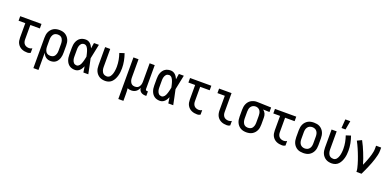

<svg xmlns="http://www.w3.org/2000/svg" viewBox="4 -1864 6491 3187"><g transform="rotate(20 3250.0 -270.5)"><path d="M379 8Q353 8 327 3.5Q301 -1 277 -12Q253 -23 234 -41Q215 -59 202.5 -82Q190 -105 185.5 -131Q181 -157 181 -184V-440H62V-520H438V-440H270V-184Q270 -161 276.5 -139.5Q283 -118 298.5 -102Q314 -86 335.5 -79Q357 -72 379 -72Q393 -72 407.5 -76Q422 -80 434 -88V-8Q422 0 407.5 4Q393 8 379 8Z M562 215V-320Q562 -347 566 -373.5Q570 -400 581 -424.5Q592 -449 610 -469.5Q628 -490 651 -503.5Q674 -517 700.5 -522.5Q727 -528 754 -528Q781 -528 807.5 -522.5Q834 -517 857 -503.5Q880 -490 898 -469.5Q916 -449 927 -424.5Q938 -400 942 -373.5Q946 -347 946 -320V-200Q946 -175 943.5 -151Q941 -127 933.5 -103.5Q926 -80 913 -58.5Q900 -37 881 -21.5Q862 -6 838.5 1Q815 8 790 8Q767 8 745 2Q723 -4 705 -17Q687 -30 673.5 -49Q660 -68 652 -89V215ZM754 -72Q769 -72 784.5 -76Q800 -80 812.5 -89Q825 -98 833.5 -111Q842 -124 847 -139Q852 -154 854 -169.5Q856 -185 856 -200V-320Q856 -335 854 -350.5Q852 -366 847 -381Q842 -396 833.5 -409Q825 -422 812.5 -431Q800 -440 784.5 -444Q769 -448 754 -448Q739 -448 723.5 -444Q708 -440 695.5 -431Q683 -422 674.5 -409Q666 -396 661 -381Q656 -366 654 -350.5Q652 -335 652 -320V-200Q652 -185 654 -169.5Q656 -154 661 -139Q666 -124 674.5 -111Q683 -98 695.5 -89Q708 -80 723.5 -76Q739 -72 754 -72Z M1220 8Q1194 8 1169 2Q1144 -4 1122.5 -18.5Q1101 -33 1086 -54Q1071 -75 1062 -99Q1053 -123 1049.5 -148.5Q1046 -174 1046 -200V-320Q1046 -346 1049.5 -371.5Q1053 -397 1062 -421Q1071 -445 1086 -466Q1101 -487 1122.5 -501.5Q1144 -516 1169 -522Q1194 -528 1220 -528Q1242 -528 1263 -519.5Q1284 -511 1300.5 -495.5Q1317 -480 1328.5 -461Q1340 -442 1350 -421Q1353 -446 1357 -470.5Q1361 -495 1365 -520H1452Q1438 -456 1425.5 -391.5Q1413 -327 1399 -263Q1414 -198 1427 -132Q1440 -66 1454 0H1367Q1363 -26 1359 -52Q1355 -78 1351 -104Q1342 -83 1330 -63Q1318 -43 1302 -27Q1286 -11 1264.5 -1.5Q1243 8 1220 8ZM1220 -72Q1235 -72 1247.5 -80Q1260 -88 1269.5 -99Q1279 -110 1285 -123.5Q1291 -137 1296 -150.5Q1301 -164 1305 -178Q1309 -192 1312.5 -206.5Q1316 -221 1319 -235Q1322 -249 1325 -264Q1322 -278 1319 -291.5Q1316 -305 1312.5 -319Q1309 -333 1305 -346.5Q1301 -360 1296 -373Q1291 -386 1284.5 -399Q1278 -412 1269 -423Q1260 -434 1247 -441Q1234 -448 1220 -448Q1206 -448 1192 -443Q1178 -438 1168 -427.5Q1158 -417 1152 -404Q1146 -391 1142 -377Q1138 -363 1137 -348.5Q1136 -334 1136 -320V-200Q1136 -186 1137 -171.5Q1138 -157 1142 -143Q1146 -129 1152 -116Q1158 -103 1168 -92.5Q1178 -82 1192 -77Q1206 -72 1220 -72Z M1754 8Q1727 8 1700.5 2.5Q1674 -3 1651 -16.5Q1628 -30 1610 -50.5Q1592 -71 1581 -95.5Q1570 -120 1566 -146.5Q1562 -173 1562 -200V-520H1652V-200Q1652 -185 1654 -169.5Q1656 -154 1661 -139Q1666 -124 1674.5 -111Q1683 -98 1695.5 -89Q1708 -80 1723.5 -76Q1739 -72 1754 -72Q1770 -72 1785 -79.5Q1800 -87 1810 -99Q1820 -111 1827 -126Q1834 -141 1839 -156Q1844 -171 1847 -187Q1850 -203 1852 -219Q1854 -235 1855 -251Q1856 -267 1856 -283Q1856 -341 1845.5 -398Q1835 -455 1816 -509L1900 -536Q1922 -475 1934 -411.5Q1946 -348 1946 -284Q1946 -251 1942.5 -218.5Q1939 -186 1930.5 -154.5Q1922 -123 1907.5 -93.5Q1893 -64 1871 -40Q1849 -16 1818 -4Q1787 8 1754 8Z M2062 215V-520H2152V-200Q2152 -185 2153.5 -169.5Q2155 -154 2160 -139.5Q2165 -125 2173 -112Q2181 -99 2193 -89.5Q2205 -80 2220 -76Q2235 -72 2250 -72Q2265 -72 2280 -76Q2295 -80 2307 -89.5Q2319 -99 2327 -112Q2335 -125 2340 -139.5Q2345 -154 2346.5 -169.5Q2348 -185 2348 -200V-520H2438V-99Q2438 -93 2439.5 -88Q2441 -83 2445 -79Q2449 -75 2454 -73.5Q2459 -72 2465 -72H2481V8H2465Q2444 8 2423 3Q2402 -2 2385 -15Q2368 -28 2358.5 -47.5Q2349 -67 2348 -88Q2340 -67 2327.5 -48.5Q2315 -30 2297 -17Q2279 -4 2257.5 2Q2236 8 2214 8Q2197 8 2179.5 4.5Q2162 1 2147 -7Q2150 22 2151 50.5Q2152 79 2152 107V215Z M2720 8Q2694 8 2669 2Q2644 -4 2622.5 -18.5Q2601 -33 2586 -54Q2571 -75 2562 -99Q2553 -123 2549.5 -148.5Q2546 -174 2546 -200V-320Q2546 -346 2549.5 -371.5Q2553 -397 2562 -421Q2571 -445 2586 -466Q2601 -487 2622.5 -501.5Q2644 -516 2669 -522Q2694 -528 2720 -528Q2742 -528 2763 -519.5Q2784 -511 2800.5 -495.5Q2817 -480 2828.5 -461Q2840 -442 2850 -421Q2853 -446 2857 -470.5Q2861 -495 2865 -520H2952Q2938 -456 2925.5 -391.5Q2913 -327 2899 -263Q2914 -198 2927 -132Q2940 -66 2954 0H2867Q2863 -26 2859 -52Q2855 -78 2851 -104Q2842 -83 2830 -63Q2818 -43 2802 -27Q2786 -11 2764.5 -1.5Q2743 8 2720 8ZM2720 -72Q2735 -72 2747.5 -80Q2760 -88 2769.5 -99Q2779 -110 2785 -123.5Q2791 -137 2796 -150.5Q2801 -164 2805 -178Q2809 -192 2812.5 -206.5Q2816 -221 2819 -235Q2822 -249 2825 -264Q2822 -278 2819 -291.5Q2816 -305 2812.5 -319Q2809 -333 2805 -346.5Q2801 -360 2796 -373Q2791 -386 2784.5 -399Q2778 -412 2769 -423Q2760 -434 2747 -441Q2734 -448 2720 -448Q2706 -448 2692 -443Q2678 -438 2668 -427.5Q2658 -417 2652 -404Q2646 -391 2642 -377Q2638 -363 2637 -348.5Q2636 -334 2636 -320V-200Q2636 -186 2637 -171.5Q2638 -157 2642 -143Q2646 -129 2652 -116Q2658 -103 2668 -92.5Q2678 -82 2692 -77Q2706 -72 2720 -72Z M3379 8Q3353 8 3327 3.5Q3301 -1 3277 -12Q3253 -23 3234 -41Q3215 -59 3202.5 -82Q3190 -105 3185.5 -131Q3181 -157 3181 -184V-440H3062V-520H3438V-440H3270V-184Q3270 -161 3276.5 -139.5Q3283 -118 3298.5 -102Q3314 -86 3335.5 -79Q3357 -72 3379 -72Q3393 -72 3407.5 -76Q3422 -80 3434 -88V-8Q3422 0 3407.5 4Q3393 8 3379 8Z M3903 8Q3877 8 3851 3.5Q3825 -1 3801.5 -12Q3778 -23 3758.5 -41Q3739 -59 3727 -82Q3715 -105 3710 -131Q3705 -157 3705 -184V-440H3575V-520H3795V-184Q3795 -161 3801.5 -139.5Q3808 -118 3823 -102Q3838 -86 3859.5 -79Q3881 -72 3903 -72Q3918 -72 3932 -76Q3946 -80 3958 -88V-8Q3946 0 3932 4Q3918 8 3903 8Z M4246 8Q4219 8 4192.5 2.5Q4166 -3 4143 -16.5Q4120 -30 4102 -50.5Q4084 -71 4073 -95.5Q4062 -120 4058 -146.5Q4054 -173 4054 -200V-320Q4054 -346 4058 -371.5Q4062 -397 4072 -421Q4082 -445 4098.5 -465.5Q4115 -486 4137 -499.5Q4159 -513 4184.5 -520.5Q4210 -528 4236 -528H4250L4494 -520V-440L4381 -444Q4395 -433 4406.5 -419Q4418 -405 4425 -389Q4432 -373 4435 -355.5Q4438 -338 4438 -320V-200Q4438 -173 4434 -146.5Q4430 -120 4419 -95.5Q4408 -71 4390 -50.5Q4372 -30 4349 -16.5Q4326 -3 4299.5 2.5Q4273 8 4246 8ZM4246 -72Q4261 -72 4276.5 -76Q4292 -80 4304.5 -89Q4317 -98 4325.5 -111Q4334 -124 4339 -139Q4344 -154 4346 -169.5Q4348 -185 4348 -200V-320Q4348 -342 4344 -363.5Q4340 -385 4329 -404Q4318 -423 4299 -434.5Q4280 -446 4258 -448H4243Q4220 -448 4199.5 -437Q4179 -426 4166 -407Q4153 -388 4148.5 -365.5Q4144 -343 4144 -320V-200Q4144 -185 4146 -169.5Q4148 -154 4153 -139Q4158 -124 4166.5 -111Q4175 -98 4187.5 -89Q4200 -80 4215.5 -76Q4231 -72 4246 -72Z M4879 8Q4853 8 4827 3.5Q4801 -1 4777 -12Q4753 -23 4734 -41Q4715 -59 4702.5 -82Q4690 -105 4685.5 -131Q4681 -157 4681 -184V-440H4562V-520H4938V-440H4770V-184Q4770 -161 4776.5 -139.5Q4783 -118 4798.5 -102Q4814 -86 4835.5 -79Q4857 -72 4879 -72Q4893 -72 4907.5 -76Q4922 -80 4934 -88V-8Q4922 0 4907.5 4Q4893 8 4879 8Z M5250 8Q5223 8 5196 3Q5169 -2 5145.5 -15.5Q5122 -29 5103.5 -49.5Q5085 -70 5074 -94.5Q5063 -119 5058.5 -146Q5054 -173 5054 -200V-320Q5054 -347 5058.5 -374Q5063 -401 5074 -425.5Q5085 -450 5103.5 -470.5Q5122 -491 5145.5 -504.5Q5169 -518 5196 -523Q5223 -528 5250 -528Q5277 -528 5304 -523Q5331 -518 5354.5 -504.5Q5378 -491 5396.5 -470.5Q5415 -450 5426 -425.5Q5437 -401 5441.5 -374Q5446 -347 5446 -320V-200Q5446 -173 5441.5 -146Q5437 -119 5426 -94.5Q5415 -70 5396.5 -49.5Q5378 -29 5354.5 -15.5Q5331 -2 5304 3Q5277 8 5250 8ZM5250 -72Q5274 -72 5296 -81.5Q5318 -91 5332 -110.5Q5346 -130 5351 -153Q5356 -176 5356 -200V-320Q5356 -344 5351 -367Q5346 -390 5332 -409.5Q5318 -429 5296 -438.5Q5274 -448 5250 -448Q5226 -448 5204 -438.5Q5182 -429 5168 -409.5Q5154 -390 5149 -367Q5144 -344 5144 -320V-200Q5144 -176 5149 -153Q5154 -130 5168 -110.5Q5182 -91 5204 -81.5Q5226 -72 5250 -72Z M5754 8Q5727 8 5700.5 2.5Q5674 -3 5651 -16.5Q5628 -30 5610 -50.5Q5592 -71 5581 -95.5Q5570 -120 5566 -146.5Q5562 -173 5562 -200V-520H5652V-200Q5652 -185 5654 -169.5Q5656 -154 5661 -139Q5666 -124 5674.5 -111Q5683 -98 5695.5 -89Q5708 -80 5723.5 -76Q5739 -72 5754 -72Q5770 -72 5785 -79.5Q5800 -87 5810 -99Q5820 -111 5827 -126Q5834 -141 5839 -156Q5844 -171 5847 -187Q5850 -203 5852 -219Q5854 -235 5855 -251Q5856 -267 5856 -283Q5856 -341 5845.5 -398Q5835 -455 5816 -509L5900 -536Q5922 -475 5934 -411.5Q5946 -348 5946 -284Q5946 -251 5942.5 -218.5Q5939 -186 5930.5 -154.5Q5922 -123 5907.5 -93.5Q5893 -64 5871 -40Q5849 -16 5818 -4Q5787 8 5754 8ZM5708 -600 5719 -756H5807L5779 -600Z M6190 0Q6190 -33 6182.5 -64.5Q6175 -96 6166 -127.5Q6157 -159 6146.5 -190Q6136 -221 6124.5 -251.5Q6113 -282 6101 -312.5Q6089 -343 6076 -372.5Q6063 -402 6049 -431.5Q6035 -461 6019 -490L6098 -528Q6123 -483 6144 -436.5Q6165 -390 6184.5 -342Q6204 -294 6221 -246Q6238 -198 6252 -149Q6264 -174 6274.5 -200Q6285 -226 6295 -252Q6305 -278 6314 -304.5Q6323 -331 6330.5 -358Q6338 -385 6343 -412.5Q6348 -440 6348 -468V-520H6438V-468Q6438 -427 6428.5 -386Q6419 -345 6406.5 -305.5Q6394 -266 6379.5 -227.5Q6365 -189 6348.5 -151Q6332 -113 6315 -75Q6298 -37 6280 0Z"/></g></svg>

Font: Iosevka Bendy Medium
Style: Regular
Weight: 500
Monospace: yes
Designer: Belleve Invis
Foundry: Belleve Invis
Version: Version 30.1.2